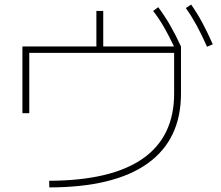

<svg xmlns="http://www.w3.org/2000/svg" viewBox="-20 -815 978 849"><path d="M750 -401.4V-581.1H109.4V-314.5H79.1V-609.4H406.2V-766.6H436.5V-609.4H749.5Q725.6 -659.7 704.1 -696.8Q682.6 -733.9 657.2 -766.6L679.7 -783.2Q709 -743.7 732.9 -702.1Q756.8 -660.6 780.3 -609.4V-401.4Q780.3 -197.8 632.8 -92.3Q485.4 13.2 198.2 13.7L197.3 -15.6Q472.2 -16.6 611.1 -113.5Q750 -210.4 750 -401.4ZM801.8 -779.3 825.2 -794.9Q852.5 -755.9 875 -713.9Q897.5 -671.9 920.9 -619.1L895.5 -608.4Q871.1 -663.1 849.1 -703.4Q827.1 -743.7 801.8 -779.3Z"/></svg>

Font: Pretendard JP Thin
Style: Regular
Weight: 100
Designer: Base glyphs from Inter by Rasmus Andersson; Hangeul glyphs from Noto Sans CJK(Source Han Sans) by Jang Soo-young and Kan
Foundry: Kil Hyung-jin
Version: Version 1.309